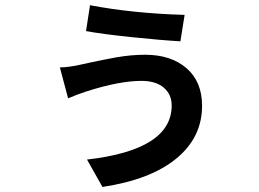

<svg xmlns="http://www.w3.org/2000/svg" viewBox="-20 -660 1017 753"><path d="M653.3 -246.1Q653.3 -290 622.1 -316.4Q590.8 -342.8 535.2 -342.8Q448.2 -342.8 320.3 -301.8Q283.2 -290 247.1 -274.4L214.8 -395.5Q252 -396.5 294.9 -406.2Q301.8 -408.2 333 -414.6Q364.3 -420.9 384.8 -425.3Q405.3 -429.7 436 -435.1Q466.8 -440.4 495.1 -442.9Q523.4 -445.3 548.8 -445.3Q650.4 -445.3 711.4 -392.6Q772.5 -339.8 772.5 -245.1Q772.5 -121.1 671.4 -38.1Q570.3 44.9 381.8 73.2L321.3 -34.2Q653.3 -72.3 653.3 -246.1ZM317.4 -538.1 333 -639.6Q502 -607.4 704.1 -601.6L687.5 -498Q615.2 -502 497.6 -514.2Q379.9 -526.4 317.4 -538.1Z"/></svg>

Font: Min Sans Bold
Style: Regular
Weight: 700
Designer: Jinseong-Kim, NotoSansCJK, Nunito
Foundry: Jinseong-Kim
Version: Version 1.400;Glyphs 3.1.2 (3151)